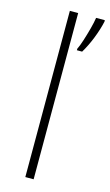

<svg xmlns="http://www.w3.org/2000/svg" viewBox="-119 -897 487 848"><g transform="rotate(15 125.0 -473.0)"><path d="M128 -93H90V-853H128ZM250 -846Q242 -810 226 -769Q210 -728 189 -693H165V-700Q173 -716 182 -744Q191 -772 199 -802Q207 -832 210 -853H250Z"/></g></svg>

Font: Noto Sans Kannada UI ExtraLight
Style: Regular
Weight: 200
Designer: Jelle Bosma - Monotype Design Team
Foundry: Monotype Imaging Inc.
Version: Version 2.005; ttfautohint (v1.8.4.7-5d5b)